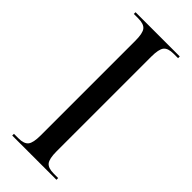

<svg xmlns="http://www.w3.org/2000/svg" viewBox="-234 -750 786 786"><g transform="rotate(45 159.0 -357.0)"><path d="M31 0V-10H57Q89 -10 101 -25Q113 -40 113 -83V-631Q113 -674 101 -689Q89 -704 57 -704H31V-714H287V-704H261Q229 -704 217 -689Q205 -674 205 -630V-83Q205 -40 217 -25Q229 -10 261 -10H287V0Z"/></g></svg>

Font: Noto Serif Display Condensed
Style: Regular
Weight: 400
Width: 3
Designer: Monotype Design Team
Foundry: Monotype Imaging Inc.
Version: Version 2.009